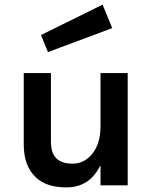

<svg xmlns="http://www.w3.org/2000/svg" viewBox="-20 -804 667 833"><path d="M268 9C336 9 385 -23 416 -88V0H534V-487H416V-255C416 -204 403 -163 378 -134C355 -107 328 -94 295 -94C231 -94 201 -125 201 -189V-487H83V-177C83 -114 101 -67 136 -34C167 -5 211 9 268 9ZM425 -784 158 -652 188 -578 467 -682Z"/></svg>

Font: Karla
Style: Bold Stencil
Weight: 400
Designer: Jonathan Pinhorn
Version: Version 1.000